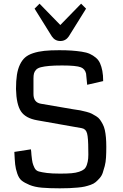

<svg xmlns="http://www.w3.org/2000/svg" viewBox="-20 -1012 670 1044"><path d="M58 0ZM558 -213Q558 -182 556.5 -156Q555 -130 549.5 -109Q544 -88 538.5 -72Q533 -56 522 -43.5Q511 -31 500.5 -22Q490 -13 473 -7Q456 -1 440.5 2.5Q425 6 401.5 8Q378 10 357 11Q336 12 305 12Q247 12 207.5 8.5Q168 5 140.5 -6.5Q113 -18 98 -30Q83 -42 74 -68Q65 -94 62.5 -118Q60 -142 58 -186L148 -200Q150 -189 151 -170Q154 -140 157 -127.5Q160 -115 167.5 -99.5Q175 -84 191.5 -79.5Q208 -75 235 -71.5Q262 -68 307 -68Q344 -68 368 -70Q392 -72 410 -78Q428 -84 437.5 -92Q447 -100 452.5 -116.5Q458 -133 459.5 -150.5Q461 -168 460 -197Q460 -262 453.5 -286.5Q447 -311 425 -315L182 -358Q119 -369 94 -406.5Q69 -444 67 -528Q67 -573 72 -605Q77 -637 88.5 -661Q100 -685 116.5 -699.5Q133 -714 160.5 -723Q188 -732 221 -735.5Q254 -739 302 -739Q341 -739 369 -737Q397 -735 424 -731Q451 -727 468.5 -719Q486 -711 501 -698.5Q516 -686 524 -668Q532 -650 536.5 -626.5Q541 -603 541 -571L454 -551Q449 -605 448 -612Q442 -637 420 -646Q395 -656 318 -656Q275 -656 247.5 -653.5Q220 -651 202.5 -646.5Q185 -642 176.5 -633Q168 -624 165 -613.5Q162 -603 162 -585V-501Q162 -455 202 -448L377 -418Q401 -415 416 -412Q431 -409 450 -404Q469 -399 479.5 -393.5Q490 -388 503 -380Q516 -372 523.5 -361.5Q531 -351 538.5 -337Q546 -323 550 -305Q554 -287 556 -264.5Q558 -242 558 -213ZM195 -992 308 -876 421 -992 448 -965 354 -814Q337 -789 308 -789Q279 -789 262 -814L168 -965Z"/></svg>

Font: Myanmar Chatu
Style: Regular
Weight: 400
Designer: Danh Hong
Foundry: Google Inc.
Version: Version 2.00 November 20, 2015